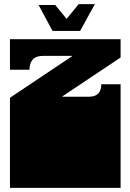

<svg xmlns="http://www.w3.org/2000/svg" viewBox="-20 -905 628 925"><path d="M28 0V-135Q28 -152 28 -156.5Q28 -161 28 -163Q28 -165 28 -171V-172Q28 -179 28 -180.5Q28 -182 28 -187.5Q28 -193 28 -209V-260Q28 -277 28 -281.5Q28 -286 28 -288Q28 -290 28 -296V-297Q28 -304 28 -305.5Q28 -307 28 -312.5Q28 -318 28 -334V-434L327 -634V-636H191Q152 -636 137 -617.5Q122 -599 122 -569H28V-716H561V-628L281 -441V-439H408Q468 -439 468 -499H561V-334Q561 -318 561 -312.5Q561 -307 561 -305.5Q561 -304 561 -297V-296Q561 -290 561 -288Q561 -286 561 -281.5Q561 -277 561 -260V-209Q561 -193 561 -187.5Q561 -182 561 -180.5Q561 -179 561 -172V-171Q561 -165 561 -163Q561 -161 561 -156.5Q561 -152 561 -135V0ZM233 -756 166 -881H246L301 -814L359 -885H437L366 -756Z"/></svg>

Font: Danfo
Style: Regular
Weight: 400
Designer: Seyi Olusanya, David Udoh, Eyiyemi Adegbite, Mirko Velimirović
Version: Version 1.000